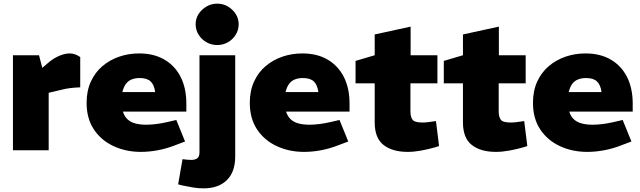

<svg xmlns="http://www.w3.org/2000/svg" viewBox="-20 -824 3509 1053"><path d="M51 0V-521H194L212 -452L252 -486Q280 -508 309 -519.5Q338 -531 364 -531Q377 -531 391.5 -526Q406 -521 420 -511V-345Q392 -344 366 -341Q340 -338 310 -330L247 -315V0Z M752 9Q671 9 603 -22.5Q535 -54 495 -114Q455 -174 455 -260Q455 -326 478.5 -377Q502 -428 542.5 -462Q583 -496 634.5 -513.5Q686 -531 743 -531Q824 -531 882 -497Q940 -463 971 -401.5Q1002 -340 1002 -256V-212H654Q662 -186 679 -170Q696 -154 722 -147Q748 -140 782 -140Q807 -140 835.5 -143.5Q864 -147 895 -154L947 -166L995 -48L942 -28Q894 -9 846 0Q798 9 752 9ZM651 -319H831Q826 -358 806.5 -377Q787 -396 746 -396Q722 -396 702.5 -388.5Q683 -381 670.5 -364Q658 -347 651 -319Z M1096 209Q1066 209 1037.5 204Q1009 199 980 193L957 187L981 49L990 50Q998 51 1008 52Q1018 53 1029 53Q1050 53 1062 44Q1074 35 1074 12V-521H1270V34Q1270 119 1224 164Q1178 209 1096 209ZM1171 -577Q1139 -577 1112 -592.5Q1085 -608 1069 -634Q1053 -660 1053 -691Q1053 -722 1069 -747Q1085 -772 1112 -788Q1139 -804 1171 -804Q1204 -804 1230.5 -788Q1257 -772 1273 -747Q1289 -722 1289 -691Q1289 -660 1273 -634Q1257 -608 1230.5 -592.5Q1204 -577 1171 -577Z M1647 9Q1566 9 1498 -22.5Q1430 -54 1390 -114Q1350 -174 1350 -260Q1350 -326 1373.5 -377Q1397 -428 1437.5 -462Q1478 -496 1529.5 -513.5Q1581 -531 1638 -531Q1719 -531 1777 -497Q1835 -463 1866 -401.5Q1897 -340 1897 -256V-212H1549Q1557 -186 1574 -170Q1591 -154 1617 -147Q1643 -140 1677 -140Q1702 -140 1730.5 -143.5Q1759 -147 1790 -154L1842 -166L1890 -48L1837 -28Q1789 -9 1741 0Q1693 9 1647 9ZM1546 -319H1726Q1721 -358 1701.5 -377Q1682 -396 1641 -396Q1617 -396 1597.5 -388.5Q1578 -381 1565.5 -364Q1553 -347 1546 -319Z M2216 9Q2132 9 2083.5 -29Q2035 -67 2035 -153V-367H1930V-490L2035 -521V-635L2232 -678V-521H2379V-367H2231V-214Q2231 -183 2242.5 -167.5Q2254 -152 2297 -152Q2307 -152 2318.5 -153Q2330 -154 2342 -156L2371 -160L2388 -23L2366 -16Q2327 -5 2288.5 2Q2250 9 2216 9Z M2700 9Q2616 9 2567.5 -29Q2519 -67 2519 -153V-367H2414V-490L2519 -521V-635L2716 -678V-521H2863V-367H2715V-214Q2715 -183 2726.5 -167.5Q2738 -152 2781 -152Q2791 -152 2802.5 -153Q2814 -154 2826 -156L2855 -160L2872 -23L2850 -16Q2811 -5 2772.5 2Q2734 9 2700 9Z M3200 9Q3119 9 3051 -22.5Q2983 -54 2943 -114Q2903 -174 2903 -260Q2903 -326 2926.5 -377Q2950 -428 2990.5 -462Q3031 -496 3082.5 -513.5Q3134 -531 3191 -531Q3272 -531 3330 -497Q3388 -463 3419 -401.5Q3450 -340 3450 -256V-212H3102Q3110 -186 3127 -170Q3144 -154 3170 -147Q3196 -140 3230 -140Q3255 -140 3283.5 -143.5Q3312 -147 3343 -154L3395 -166L3443 -48L3390 -28Q3342 -9 3294 0Q3246 9 3200 9ZM3099 -319H3279Q3274 -358 3254.5 -377Q3235 -396 3194 -396Q3170 -396 3150.5 -388.5Q3131 -381 3118.5 -364Q3106 -347 3099 -319Z"/></svg>

Font: REM ExtraBold
Style: Regular
Weight: 800
Designer: Octavio Pardo
Foundry: Ashler Design
Version: Version 1.005;gftools[0.9.28]